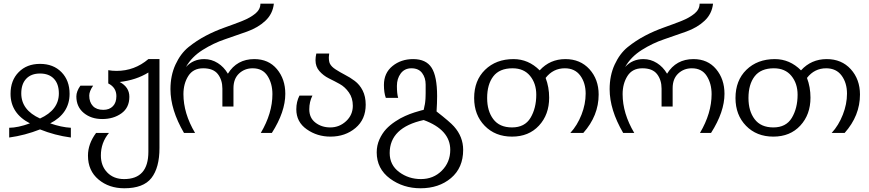

<svg xmlns="http://www.w3.org/2000/svg" viewBox="-20 -740 4708 1040"><path d="M298.8 -233.9Q298.8 -285.2 272 -313.5Q245.1 -341.8 196.8 -341.8Q148.9 -341.8 122.1 -313.5Q95.2 -285.2 95.2 -233.9Q95.2 -144 196.8 -98.1Q298.8 -144.5 298.8 -233.9ZM363.8 4.9Q276.4 -6.8 196.8 -39.1Q115.2 -6.8 29.8 4.9V-47.9Q77.6 -48.3 142.1 -71.8Q37.1 -126 37.1 -231.9Q37.1 -304.7 81.1 -349.1Q125 -394 196.8 -394Q269 -394 313 -349.1Q356.9 -304.2 356.9 -231.9Q356.9 -126 252 -71.8Q312 -50.8 363.8 -47.9Z M843.8 62Q843.8 168 800.3 224.1Q756.8 279.8 653.3 279.8Q570.3 279.8 513.7 232.4Q456.5 184.6 456.5 103Q456.5 39.1 500.5 -20H570.3Q526.4 32.7 526.4 102.1Q526.4 158.7 561 194.3Q595.7 230 652.3 230Q783.7 230 783.7 82V-347.2Q717.3 -306.2 628.4 -295.9Q680.7 -268.1 680.7 -215.8Q680.7 -156.7 637.7 -126Q594.7 -95.2 533.7 -95.2Q474.1 -95.2 434.1 -127.9Q393.6 -161.1 393.6 -217.8Q393.6 -245.1 415.5 -275.9H484.4Q463.4 -245.6 463.4 -222.2Q463.4 -186.5 483.4 -165.5Q502.9 -145 539.6 -145Q572.8 -145 591.8 -165Q610.4 -184.1 610.4 -219.2Q610.4 -266.1 566.4 -288.1V-359.9Q587.4 -356 611.3 -356Q708.5 -356 783.7 -419.9H843.8Z M1525.4 -231.9Q1525.4 -134.3 1452.6 -20H1392.6Q1455.6 -126.5 1455.6 -230Q1455.6 -287.1 1429.2 -328.6Q1402.8 -370.1 1348.6 -370.1Q1304.7 -370.1 1274.4 -341.3Q1244.6 -313 1244.6 -262.2V-163.1H1184.6V-259.8Q1184.6 -306.6 1160.2 -338.4Q1135.7 -370.1 1080.6 -370.1Q1026.4 -370.1 1000 -328.6Q973.6 -287.1 973.6 -230Q973.6 -126 1036.6 -20H976.6Q903.3 -145.5 903.3 -256.8Q903.3 -331.5 930.7 -390.6Q958 -449.7 1000.5 -484.4Q1044.4 -520 1095.7 -546.9Q1144 -572.3 1199.2 -591.8Q1247.6 -608.9 1293.5 -627Q1335.4 -643.6 1363.8 -667Q1390.6 -689.5 1390.6 -720.2H1463.4Q1457.5 -664.6 1417 -627Q1377.9 -590.3 1317.9 -568.8Q1265.6 -549.8 1198.7 -527.3Q1136.2 -506.3 1078.1 -469.7Q1018.1 -432.1 987.3 -377Q1025.9 -419.9 1086.4 -419.9Q1125.5 -419.9 1159.7 -398.4Q1192.4 -377.9 1214.4 -340.8Q1263.2 -419.9 1357.4 -419.9Q1434.6 -419.9 1480 -365.7Q1525.4 -311.5 1525.4 -231.9Z M1960.9 -172.9Q1960.9 -93.3 1905.8 -46.9Q1850.1 0 1770 0Q1697.8 0 1641.6 -39.6Q1585 -79.1 1585 -147.9Q1585 -189 1602.1 -222.2H1672.4Q1655.3 -189 1655.3 -147.9Q1655.3 -101.6 1688 -76.2Q1721.7 -49.8 1769 -49.8Q1818.4 -49.8 1855 -84Q1891.1 -117.7 1891.1 -167Q1891.1 -209 1870.1 -238.8Q1848.6 -269.5 1819.8 -285.2Q1795.4 -298.8 1760.7 -315.9Q1731.4 -330.6 1710 -355Q1689 -378.9 1689 -414.1Q1689 -430.7 1693.4 -450.2H1763.2Q1761.2 -438 1761.2 -430.2Q1761.2 -406.7 1767.1 -395Q1775.4 -378.4 1798.3 -363.8Q1822.8 -348.1 1848.1 -335Q1876 -320.8 1901.4 -301.8Q1928.2 -281.7 1944.3 -250Q1960.9 -217.3 1960.9 -172.9Z M2418.9 71.8Q2418.9 -37.1 2274.9 -89.8Q2090.8 -49.3 2090.8 88.9Q2090.8 153.8 2142.1 191.9Q2193.4 230 2259.8 230Q2327.6 230 2373 184.6Q2418.9 138.7 2418.9 71.8ZM2488.8 71.8Q2488.8 168.9 2422.9 224.6Q2357.4 279.8 2257.8 279.8Q2164.1 279.8 2092.8 227.5Q2020.5 174.3 2020.5 85Q2020.5 48.3 2035.2 15.1Q2049.8 -17.1 2071.3 -40.5Q2091.8 -62.5 2121.1 -82Q2147.9 -100.1 2174.8 -111.8Q2199.7 -123 2224.6 -130.9Q2252.9 -140.1 2260.7 -141.6Q2263.2 -142.1 2274.9 -145Q2276.9 -152.3 2277.3 -155.8Q2279.3 -165.5 2279.3 -166Q2279.8 -167 2281.2 -174.3Q2282.7 -181.2 2282.7 -184.1Q2282.7 -184.6 2283.7 -193.4Q2284.7 -202.1 2284.7 -205.1Q2284.7 -212.4 2285.2 -218.3Q2285.6 -224.1 2285.6 -235.8V-256.3V-282.2Q2285.6 -318.8 2266.6 -344.2Q2247.6 -370.1 2208.5 -370.1Q2171.4 -370.1 2150.4 -341.8Q2129.9 -314 2129.9 -274.9Q2129.9 -232.4 2136.7 -210H2069.8Q2059.6 -237.8 2059.6 -279.8Q2059.6 -344.7 2106 -382.3Q2152.3 -419.9 2217.8 -419.9Q2288.1 -419.9 2317.9 -373Q2347.7 -326.7 2347.7 -219.2Q2347.7 -182.6 2344.7 -136.2Q2418 -79.1 2439 -55.2Q2488.8 0.5 2488.8 71.8Z M2884.8 -227.1Q2884.8 -288.1 2851.1 -329.1Q2817.4 -370.1 2756.3 -370.1Q2685.5 -370.1 2651.9 -326.2Q2618.7 -282.7 2618.7 -209Q2618.7 -138.7 2651.9 -94.7Q2685.5 -49.8 2753.4 -49.8Q2822.3 -49.8 2853.5 -101.6Q2884.8 -153.8 2884.8 -227.1ZM3222.7 -228Q3222.7 -113.3 3139.6 -20H3069.3Q3106.9 -60.5 3129.9 -119.1Q3152.3 -176.3 3152.3 -232.9Q3152.3 -290.5 3123.5 -330.1Q3094.2 -370.1 3039.6 -370.1Q2976.1 -370.1 2935.5 -317.9Q2954.6 -268.1 2954.6 -210.9Q2954.6 -119.1 2899.4 -59.6Q2844.2 0 2753.4 0Q2662.6 0 2605.5 -58.6Q2548.3 -117.2 2548.3 -209Q2548.3 -304.2 2607.4 -361.8Q2667 -419.9 2761.7 -419.9Q2842.3 -419.9 2903.3 -358.9Q2959 -419.9 3042.5 -419.9Q3123 -419.9 3172.9 -365.2Q3222.7 -310.1 3222.7 -228Z M3904.3 -231.9Q3904.3 -134.3 3831.5 -20H3771.5Q3834.5 -126.5 3834.5 -230Q3834.5 -287.1 3808.1 -328.6Q3781.7 -370.1 3727.5 -370.1Q3683.6 -370.1 3653.3 -341.3Q3623.5 -313 3623.5 -262.2V-163.1H3563.5V-259.8Q3563.5 -306.6 3539.1 -338.4Q3514.6 -370.1 3459.5 -370.1Q3405.3 -370.1 3378.9 -328.6Q3352.5 -287.1 3352.5 -230Q3352.5 -126 3415.5 -20H3355.5Q3282.2 -145.5 3282.2 -256.8Q3282.2 -331.5 3309.6 -390.6Q3336.9 -449.7 3379.4 -484.4Q3423.3 -520 3474.6 -546.9Q3522.9 -572.3 3578.1 -591.8Q3626.5 -608.9 3672.4 -627Q3714.4 -643.6 3742.7 -667Q3769.5 -689.5 3769.5 -720.2H3842.3Q3836.4 -664.6 3795.9 -627Q3756.8 -590.3 3696.8 -568.8Q3644.5 -549.8 3577.6 -527.3Q3515.1 -506.3 3457 -469.7Q3397 -432.1 3366.2 -377Q3404.8 -419.9 3465.3 -419.9Q3504.4 -419.9 3538.6 -398.4Q3571.3 -377.9 3593.3 -340.8Q3642.1 -419.9 3736.3 -419.9Q3813.5 -419.9 3858.9 -365.7Q3904.3 -311.5 3904.3 -231.9Z M4300.3 -227.1Q4300.3 -288.1 4266.6 -329.1Q4232.9 -370.1 4171.9 -370.1Q4101.1 -370.1 4067.4 -326.2Q4034.2 -282.7 4034.2 -209Q4034.2 -138.7 4067.4 -94.7Q4101.1 -49.8 4168.9 -49.8Q4237.8 -49.8 4269 -101.6Q4300.3 -153.8 4300.3 -227.1ZM4638.2 -228Q4638.2 -113.3 4555.2 -20H4484.9Q4522.5 -60.5 4545.4 -119.1Q4567.9 -176.3 4567.9 -232.9Q4567.9 -290.5 4539.1 -330.1Q4509.8 -370.1 4455.1 -370.1Q4391.6 -370.1 4351.1 -317.9Q4370.1 -268.1 4370.1 -210.9Q4370.1 -119.1 4314.9 -59.6Q4259.8 0 4168.9 0Q4078.1 0 4021 -58.6Q3963.9 -117.2 3963.9 -209Q3963.9 -304.2 4022.9 -361.8Q4082.5 -419.9 4177.2 -419.9Q4257.8 -419.9 4318.8 -358.9Q4374.5 -419.9 4458 -419.9Q4538.6 -419.9 4588.4 -365.2Q4638.2 -310.1 4638.2 -228Z"/></svg>

Font: Miedinger*
Style: Book
Weight: 400
Version: Version 001.000